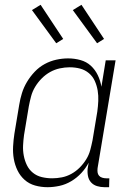

<svg xmlns="http://www.w3.org/2000/svg" viewBox="-20 -771 540 799"><path d="M178 8Q151 8 126 1Q101 -6 82.5 -22.5Q64 -39 53 -61.5Q42 -84 37.5 -109.5Q33 -135 34.5 -162Q36 -189 40 -215L60 -335Q64 -360 71.5 -384Q79 -408 92.5 -430.5Q106 -453 124.5 -472.5Q143 -492 166 -504.5Q189 -517 214 -522.5Q239 -528 263 -528Q290 -528 315 -521Q340 -514 358 -497.5Q376 -481 387 -458Q398 -435 402 -410L420 -520H461L386 -71Q385 -62 386 -54Q387 -46 392 -40Q397 -34 405.5 -31.5Q414 -29 422 -29H435L434 8H415Q399 8 384 3.5Q369 -1 359 -12Q349 -23 346 -39Q343 -55 345 -71L349 -94Q337 -71 318.5 -51Q300 -31 276.5 -17Q253 -3 227.5 2.5Q202 8 178 8ZM197 -29Q217 -29 237.5 -33Q258 -37 277 -47.5Q296 -58 311.5 -73.5Q327 -89 338.5 -107.5Q350 -126 355.5 -146.5Q361 -167 365 -187L385 -307Q388 -329 389 -351Q390 -373 386.5 -394Q383 -415 374.5 -434Q366 -453 350 -466.5Q334 -480 313.5 -485.5Q293 -491 270 -491Q250 -491 229 -486.5Q208 -482 189 -471.5Q170 -461 154 -445Q138 -429 126.5 -410Q115 -391 109.5 -370.5Q104 -350 100 -329L80 -209Q77 -187 76 -165.5Q75 -144 79 -123Q83 -102 92 -83.5Q101 -65 117 -52Q133 -39 154 -34Q175 -29 197 -29ZM384 -591 283 -729 319 -751 413 -609ZM214 -591 113 -729 149 -751 243 -609Z"/></svg>

Font: Iosevka Curly Extralight
Style: Italic
Weight: 200
Italic angle: -9°
Monospace: yes
Designer: Belleve Invis
Foundry: Belleve Invis
Version: Version 22.1.2; ttfautohint (v1.8.4)